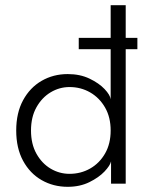

<svg xmlns="http://www.w3.org/2000/svg" viewBox="-20 -708 550 740"><path d="M283.5 -518.5V-562H509.5V-518.5ZM241 12Q185.5 12 140.5 -13.8Q95.5 -39.5 69 -88.2Q42.5 -137 42.5 -205Q42.5 -273 69 -321.8Q95.5 -370.5 140.5 -396.5Q185.5 -422.5 241 -422.5Q288.5 -422.5 325 -405Q361.5 -387.5 383 -364.8Q404.5 -342 406.5 -325.5V-688H464.5V0H408V-86Q404.5 -70 382.8 -47Q361 -24 324.5 -6Q288 12 241 12ZM248 -38Q291.5 -38 327.5 -58.5Q363.5 -79 385 -116.5Q406.5 -154 406.5 -205Q406.5 -256 385 -293.5Q363.5 -331 327.5 -351.8Q291.5 -372.5 248 -372.5Q209 -372.5 175.2 -352.2Q141.5 -332 120.5 -294.5Q99.5 -257 99.5 -205Q99.5 -153 120.5 -115.5Q141.5 -78 175.2 -58Q209 -38 248 -38Z"/></svg>

Font: League Spartan Thin Light
Style: Regular
Weight: 300
Version: Version 2.002